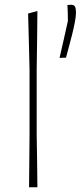

<svg xmlns="http://www.w3.org/2000/svg" viewBox="-20 -786 339 806"><path d="M102 0Q102.5 -56.5 103 -108.5Q103.5 -160.5 104 -221V-494Q102.5 -558 101 -616.5Q99.5 -675 98 -729L137 -740Q136.5 -679.5 135.8 -618.8Q135 -558 134 -494V-221Q135 -160.5 135.8 -108.5Q136.5 -56.5 137 0ZM230 -543Q239 -582 249 -626.2Q259 -670.5 265 -698Q265 -715.5 264.5 -732Q264 -748.5 263 -765L280 -766Q291.5 -765.5 295.2 -757.5Q299 -749.5 299 -733Q299 -717.5 294.2 -692.8Q289.5 -668 282.5 -640Q275.5 -612 268.5 -586.5Q261.5 -561 257 -544Z"/></svg>

Font: Commissioner Loud Thin
Style: Regular
Weight: 100
Designer: Kostas Bartsokas
Foundry: Kostas Bartsokas
Version: Version 1.000; ttfautohint (v1.8.3)